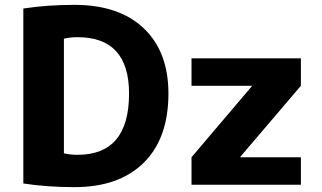

<svg xmlns="http://www.w3.org/2000/svg" viewBox="-20 -760 1324 790"><path d="M969 -113H1218V0H768V-113L1016 -405V-407H768V-520H1218V-407L969 -115ZM673 -375Q673 -191 571.5 -90.5Q470 10 286 10Q175 10 76 -5V-725Q175 -740 286 -740Q470 -740 571.5 -643.5Q673 -547 673 -375ZM511 -375Q511 -607 299 -607Q270 -607 243 -601V-129Q270 -123 299 -123Q511 -123 511 -375Z"/></svg>

Font: Mplus 1p ExtraBold
Style: Regular
Weight: 800
Version: Version 1.061